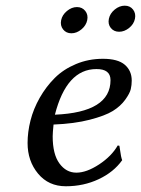

<svg xmlns="http://www.w3.org/2000/svg" viewBox="-20 -646 496 676"><path d="M369.1 -363.8Q369.1 -403.3 319.3 -402.8Q214.4 -402.8 173.3 -242.2Q369.1 -250.5 369.1 -363.8ZM168.5 -207.5Q165.5 -177.7 165.5 -166Q165.5 -103 189.2 -70.6Q212.9 -38.1 248.8 -38.1Q284.7 -38.1 328.9 -67.1Q373 -96.2 394.5 -133.8L400.4 -132.8Q401.4 -128.9 402.8 -117.2Q404.3 -105.5 406.2 -96.2Q408.2 -86.9 410.2 -82Q380.4 -40 327.4 -15.1Q274.4 9.8 211.9 9.8Q150.9 9.8 114 -34.7Q77.1 -79.1 77.1 -142.6Q77.1 -181.2 87.4 -221.9Q97.7 -262.7 119.9 -301.8Q142.1 -340.8 172.6 -371.3Q203.1 -401.9 247.3 -420.4Q291.5 -439 342.3 -439Q395 -439 419.4 -418Q443.8 -397 443.8 -362.3Q443.8 -346.7 440.4 -332Q437 -317.4 420.7 -294.7Q404.3 -272 377 -255.1Q349.6 -238.3 295.7 -224.4Q241.7 -210.4 168.5 -207.5ZM202.1 -542.5Q191.4 -556.2 195.3 -575Q199.2 -593.8 215.8 -607.4Q232.4 -621.1 251 -621.1Q269.5 -621.1 280.3 -607.4Q291 -593.8 287.1 -575Q283.2 -556.2 266.6 -542.5Q250 -528.8 231.4 -528.8Q212.9 -528.8 202.1 -542.5ZM370.1 -547.6Q359.4 -561 363.3 -579.8Q367.2 -598.6 383.8 -612.3Q400.4 -626 419.2 -626Q438 -626 448.5 -612.3Q459 -598.6 455.1 -579.8Q451.2 -561 434.6 -547.6Q418 -534.2 399.4 -534.2Q380.9 -534.2 370.1 -547.6Z"/></svg>

Font: Linux Biolinum
Style: Italic
Weight: 400
Italic angle: -12°
Designer: Philipp H. Poll
Foundry: Philipp H. Poll
Version: Version 1.1.3 ; ttfautohint (v0.9)